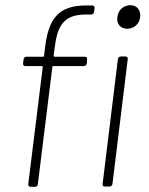

<svg xmlns="http://www.w3.org/2000/svg" viewBox="-20 -721 574 741"><path d="M483 -701C457 -701 436 -682 433 -655C429 -629 445 -610 472 -610C497 -610 518 -629 521 -655C524 -682 508 -701 483 -701ZM154 -538 150 -506C150 -504 148 -502 146 -502H82C76 -502 72 -498 71 -492L69 -476C68 -470 72 -466 78 -466H142C144 -466 145 -464 145 -462L89 -10C89 -4 92 0 98 0H115C121 0 126 -4 126 -10L182 -462C182 -464 184 -466 186 -466H304C309 -466 314 -470 315 -476L316 -492C317 -498 314 -502 308 -502H191C189 -502 187 -504 187 -506L191 -537C201 -620 225 -665 311 -665H332C338 -665 342 -669 343 -675L345 -690C345 -696 342 -700 336 -700H313C202 -700 167 -645 154 -538ZM384 -1H403C408 -1 413 -5 414 -11L473 -493C474 -499 470 -503 464 -503H446C440 -503 436 -499 435 -493L376 -11C375 -5 378 -1 384 -1Z"/></svg>

Font: Barlow ExtraLight
Style: Italic
Weight: 275
Italic angle: -7°
Designer: Jeremy Tribby
Foundry: Tribby Type
Version: Version 1.422;hotconv 1.0.109;makeotfexe 2.5.65596